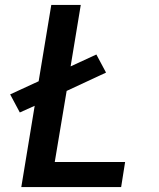

<svg xmlns="http://www.w3.org/2000/svg" viewBox="-20 -755 640 775"><path d="M66 0 120 -328 60 -301 21 -374 136 -427 187 -735H306L265 -487L369 -535L408 -462L249 -388L201 -101H485L469 0Z"/></svg>

Font: Iosevka Extended
Style: Bold Italic
Weight: 700
Width: 7
Italic angle: -9°
Monospace: yes
Designer: Belleve Invis
Foundry: Belleve Invis
Version: Version 32.5.0; ttfautohint (v1.8.4)